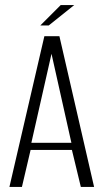

<svg xmlns="http://www.w3.org/2000/svg" viewBox="-20 -733 406 753"><path d="M17 0 154 -591H213L349 0H297L262 -145H100L66 0ZM103 -173H260L182 -522ZM138 -633 218 -713H271L171 -633Z"/></svg>

Font: Alumni Sans Light
Style: Regular
Weight: 300
Version: Version 1.018